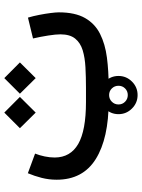

<svg xmlns="http://www.w3.org/2000/svg" viewBox="99 -633 670 908"><g transform="rotate(-90 434.0 -179.0)"><path d="M348.1 46.4Q348.1 9.3 374.8 -17.3Q401.4 -43.9 438.5 -43.9Q475.6 -43.9 502.2 -17.3Q528.8 9.3 528.8 46.4Q528.8 83.5 502.2 110.1Q475.6 136.7 438.5 136.7Q401.4 136.7 374.8 110.1Q348.1 83.5 348.1 46.4ZM394 46.4Q394 64.9 407 77.6Q419.9 90.3 438.5 90.3Q457 90.3 469.7 77.6Q482.4 64.9 482.4 46.4Q482.4 27.8 469.7 14.9Q457 2 438.5 2Q419.9 2 407 14.9Q394 27.8 394 46.4ZM476.1 0H410.2Q233.9 0 136 -61Q38.1 -122.1 38.1 -246.1Q38.1 -282.7 46.9 -317.1Q55.7 -351.6 68.8 -382.3L161.6 -348.1Q153.3 -327.1 148.2 -302.7Q143.1 -278.3 143.1 -254.9Q143.6 -180.7 207.3 -144Q271 -107.4 405.3 -107.4H472.7Q523.9 -107.4 569.6 -109.9Q615.2 -112.3 650.4 -123Q685.5 -133.8 705.6 -158.7Q725.6 -183.6 725.6 -228.5Q725.6 -250 720 -285.9Q714.4 -321.8 706.1 -357.9L804.7 -381.8Q812 -357.4 817.6 -328.6Q823.2 -299.8 826.4 -274.7Q829.6 -249.5 829.6 -235.8Q829.6 -158.7 802.7 -111.8Q775.9 -64.9 727.8 -40.8Q679.7 -16.6 615.5 -8.3Q551.3 0 476.1 0ZM444.8 -419.9 518.6 -493.7 592.8 -419.9 518.6 -345.2ZM281.7 -419.9 355.5 -493.7 429.7 -419.9 355.5 -345.2Z"/></g></svg>

Font: Vazir Medium FD-WOL-UI
Style: Medium-FD-WOL-UI
Weight: 500
Designer: Saber Rastikerdar
Foundry: Saber Rastikerdar
Version: Version 30.0.0